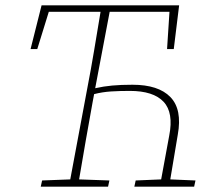

<svg xmlns="http://www.w3.org/2000/svg" viewBox="-20 -696 778 716"><path d="M94 -513 135 -676H648L628 -513H603L612 -652H389L335 -367Q366 -374 398.5 -377Q431 -380 474 -380Q571 -380 615.5 -334Q660 -288 643 -194L615 -27L709 -23L704 0H481L486 -23L581 -27L611 -190Q628 -276 590 -316.5Q552 -357 464 -357Q427 -357 394.5 -355Q362 -353 331 -345L325 -313Q312 -242 299.5 -170Q287 -98 275 -27L388 -23L383 0H132L137 -23L242 -27L305 -364Q319 -436 331 -508Q343 -580 355 -652H162L119 -513Z"/></svg>

Font: Source Serif 4 SmText ExtraLight
Style: Italic
Weight: 200
Italic angle: -12°
Designer: Frank Grießhammer
Foundry: Adobe
Version: Version 4.005;hotconv 1.1.0;makeotfexe 2.6.0